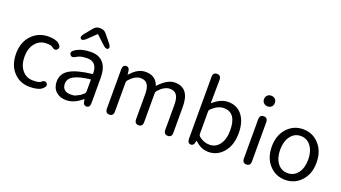

<svg xmlns="http://www.w3.org/2000/svg" viewBox="-64 -1424 3615 2033"><g transform="rotate(20 1743.5 -407.0)"><path d="M306 13Q195 13 125 -62Q51 -139 51 -270.5Q51 -402 130 -482Q204 -557 313 -557Q399 -557 434 -526Q474 -492 449 -463Q423 -434 384 -469Q370 -481 317 -481Q242 -481 194 -422.5Q146 -364 146 -270.5Q146 -177 192.5 -120Q239 -63 314 -63Q383 -63 399 -78Q438 -113 462 -86Q486 -60 447 -25Q405 13 306 13Z M715 13Q645 13 600.5 -28Q556 -69 556 -141Q556 -229 635.5 -276.5Q715 -324 884 -343Q890 -344 890 -351Q890 -481 778 -481Q701 -481 661 -454Q617 -425 597 -455Q577 -485 621 -513Q690 -557 793 -557Q889 -557 937 -496Q981 -439 981 -334V-51Q981 0 944 2Q907 5 900 -46L899 -58Q898 -65 896.5 -65Q895 -65 882 -54Q801 13 715 13ZM741 -60Q779 -60 793 -67Q816 -78 839 -90Q848 -95 879 -122Q890 -132 890 -147V-279Q890 -284 885 -283Q757 -268 699 -234Q645 -202 645 -147Q645 -103 673 -80Q698 -60 741 -60ZM699 -669Q662 -634 642 -652Q623 -670 655 -709L725 -795Q751 -827 792 -827H801Q842 -827 868 -795L938 -709Q970 -670 951 -652Q931 -634 894 -668L799 -757Q795 -761 791 -757Z M1200 0Q1154 0 1154 -52V-492Q1154 -543 1191 -545Q1229 -547 1234 -496L1236 -470Q1237 -464 1238.5 -464Q1240 -464 1250 -475Q1324 -557 1409 -557Q1523 -557 1557 -458Q1559 -453 1562 -457Q1654 -557 1738 -557Q1903 -557 1903 -344V-52Q1903 0 1858 0Q1812 0 1812 -52V-332Q1812 -408 1787.5 -442.5Q1763 -477 1711 -477Q1650 -477 1585 -406Q1574 -394 1574 -378V-52Q1574 0 1529 0Q1483 0 1483 -52V-332Q1483 -408 1458.5 -442.5Q1434 -477 1382 -477Q1319 -477 1256 -406Q1245 -394 1245 -378V-52Q1245 0 1200 0Z M2319 13Q2240 13 2177 -45Q2165 -56 2163 -56Q2161 -56 2160 -49L2159 -45Q2152 5 2116 3Q2080 0 2080 -51V-744Q2080 -796 2125 -796Q2171 -796 2171 -743L2168 -485Q2168 -480 2172 -483Q2256 -557 2338 -557Q2442 -557 2499 -481Q2555 -408 2555 -281Q2555 -146 2484 -64Q2417 13 2319 13ZM2416 -120Q2460 -180 2460 -279Q2460 -480 2317 -480Q2251 -480 2182 -415Q2171 -405 2171 -390V-135Q2171 -120 2182 -110Q2236 -63 2304.5 -63Q2373 -63 2416 -120Z M2744 0Q2698 0 2698 -52V-491Q2698 -543 2744 -543Q2789 -543 2789 -491V-52Q2789 0 2744 0ZM2744 -655Q2717 -655 2700 -671.5Q2683 -688 2683 -715Q2683 -742 2700 -758.5Q2717 -775 2744 -775Q2771 -775 2788 -758.5Q2805 -742 2805 -715Q2805 -688 2788 -671.5Q2771 -655 2744 -655Z M3008 -62Q2932 -141 2932 -271.5Q2932 -402 3008 -482Q3079 -557 3184 -557Q3289 -557 3360 -482Q3436 -402 3436 -271.5Q3436 -141 3360 -62Q3289 13 3184 13Q3079 13 3008 -62ZM3070 -120Q3113 -63 3184 -63Q3255 -63 3298.5 -120Q3342 -177 3342 -271Q3342 -365 3298.5 -423Q3255 -481 3184.5 -481Q3114 -481 3070.5 -423Q3027 -365 3027 -271Q3027 -177 3070 -120Z"/></g></svg>

Font: Resource Han Rounded KR
Style: Regular
Weight: 400
Designer: Cyano Hao (round all glyphs); Ryoko NISHIZUKA 西塚涼子 (kana, bopomofo & ideographs); Paul D. Hunt (Latin, Greek & Cyrillic)
Foundry: Cyano Hao
Version: 0.990